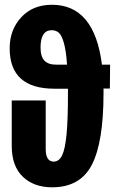

<svg xmlns="http://www.w3.org/2000/svg" viewBox="-20 -778 495 814"><path d="M446.8 -503.9 445.8 -402.8H418.9V-382.8Q418.9 -175.8 369.6 -79.8Q320.3 16.1 201.2 16.1Q123.5 16.1 76.7 -28.8Q29.8 -73.7 29.8 -159.2V-352.1H173.8V-146Q173.8 -92.8 208 -92.8Q230.5 -93.3 243.2 -119.1Q255.9 -145 262 -206.8Q268.1 -268.6 268.1 -379.9V-401.9H210.9Q21 -401.9 21 -573.2Q21 -651.9 70.1 -704.8Q119.1 -757.8 200.2 -757.8Q380.4 -757.8 412.1 -503.9ZM222.2 -503.9H264.2Q260.3 -561.5 251.2 -594.5Q242.2 -627.4 230 -638.7Q217.8 -649.9 199.2 -649.9Q151.9 -649.9 151.9 -576.2Q151.9 -538.1 168.9 -520.5Q186 -502.9 222.2 -503.9Z"/></svg>

Font: Fira Sans Compressed
Style: Bold
Weight: 700
Width: 1
Designer: Carrois Corporate & Edenspiekermann AG
Foundry: Carrois Corporate GbR & Edenspiekermann AG
Version: Version 4.203;PS 004.203;hotconv 1.0.88;makeotf.lib2.5.64775